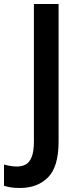

<svg xmlns="http://www.w3.org/2000/svg" viewBox="-86 -827 395 957"><path d="M13 110Q-12 110 -31.5 107Q-51 104 -66 99V-7Q-52 -3 -35.5 0Q-19 3 -1 3Q23 3 42 -7Q61 -17 72 -44.5Q83 -72 83 -122V-807H206V-121Q206 4 153.5 57Q101 110 13 110Z"/></svg>

Font: Noto Sans Telugu UI SemiCondensed SemiBold
Style: Regular
Weight: 600
Width: 4
Designer: Jelle Bosma - Monotype Design Team
Foundry: Monotype Imaging Inc.
Version: Version 2.005; ttfautohint (v1.8.4.7-5d5b)